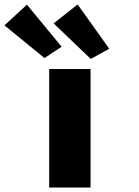

<svg xmlns="http://www.w3.org/2000/svg" viewBox="-21 -843 627 863"><path d="M200 0V-533H386V0ZM387 -578 220 -738 328 -823 470 -624ZM179 -582 -1 -729 100 -822 256 -633Z"/></svg>

Font: Lexend Zetta ExtraBold
Style: Regular
Weight: 800
Designer: Bonnie Shaver-Troup, Thomas Jockin
Foundry: Lexend
Version: Version 1.007